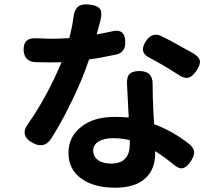

<svg xmlns="http://www.w3.org/2000/svg" viewBox="-20 -820 999 892"><path d="M514 52Q419 52 361 12Q298 -32 298 -109Q298 -183 355 -229Q413 -277 513 -277Q548 -277 578 -274Q575 -343 570 -433Q569 -464 582.5 -477Q596 -490 628 -490Q691 -490 689 -427Q689 -417 689.5 -397Q690 -377 690 -366Q692 -303 696 -243Q785 -210 860 -150Q880 -133 882 -115Q883 -97 868 -73Q849 -44 831 -39Q811 -34 786 -56Q749 -87 701 -118V-109Q701 -36 659 5Q612 52 514 52ZM496 -60Q543 -60 564 -86Q583 -108 583 -150V-169Q546 -178 505 -178Q463 -178 438 -162.5Q413 -147 413 -121Q413 -93 435 -76.5Q457 -60 496 -60ZM134 -155Q68 -189 112 -247Q198 -370 266 -531Q249 -530 216 -530Q170 -530 147 -531Q94 -533 90 -584Q86 -647 151 -642Q197 -640 215 -640Q257 -640 302 -643Q316 -697 321 -738Q325 -774 342 -788.5Q359 -803 394 -799Q432 -795 444 -779Q456 -763 447 -727Q441 -706 429 -660Q453 -664 499 -674Q561 -690 562 -625Q563 -578 522 -567Q442 -550 394 -544Q358 -437 302 -327Q261 -244 217 -175Q186 -128 134 -155ZM810 -472Q744 -515 676 -551Q623 -576 658 -629Q687 -672 728 -653Q768 -634 813 -608Q834 -597 873 -575Q880 -571 883 -569Q907 -553 909 -535Q910 -518 893 -492Q874 -464 856 -459Q836 -454 810 -472Z"/></svg>

Font: GenSenRounded JP B
Style: Regular
Weight: 700
Version: Version 1.501;PS 1;hotconv 16.6.51;makeotf.lib2.5.65220